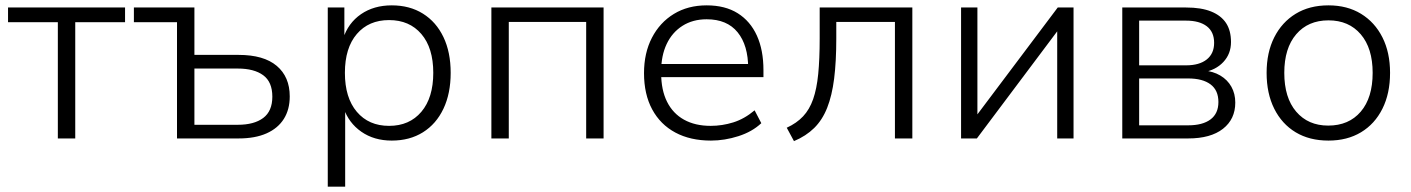

<svg xmlns="http://www.w3.org/2000/svg" viewBox="-20 -517 5271 717"><path d="M196 0V-434H10V-489H447V-434H261V0Z M641 0V-434H480V-489H706V-312H871Q965 -312 1013.5 -271Q1062 -230 1062 -157Q1062 -108 1040 -73Q1018 -38 975.5 -19Q933 0 871 0ZM706 -51H868Q929 -51 963 -76.5Q997 -102 997 -156Q997 -211 963 -236Q929 -261 868 -261H706Z M1204 180V-489H1266V-372H1261Q1280 -431 1328 -464Q1376 -497 1443 -497Q1510 -497 1559.5 -466Q1609 -435 1636 -378.5Q1663 -322 1663 -245Q1663 -168 1636 -111Q1609 -54 1559.5 -23Q1510 8 1443 8Q1377 8 1329.5 -25Q1282 -58 1263 -114H1269V180ZM1433 -47Q1509 -47 1553.5 -99.5Q1598 -152 1598 -245Q1598 -338 1553.5 -390Q1509 -442 1433 -442Q1357 -442 1312.5 -390Q1268 -338 1268 -245Q1268 -152 1312.5 -99.5Q1357 -47 1433 -47Z M1815 0V-489H2234V0H2169V-435H1880V0Z M2635 8Q2558 8 2502 -22Q2446 -52 2415.5 -108.5Q2385 -165 2385 -244Q2385 -319 2414.5 -376Q2444 -433 2496.5 -465Q2549 -497 2619 -497Q2688 -497 2735 -467.5Q2782 -438 2806.5 -384Q2831 -330 2831 -255V-229H2432V-278H2793L2774 -262Q2774 -348 2734.5 -396.5Q2695 -445 2619 -445Q2567 -445 2528.5 -420.5Q2490 -396 2469.5 -352.5Q2449 -309 2449 -251V-244Q2449 -181 2471 -137Q2493 -93 2534.5 -70Q2576 -47 2634 -47Q2677 -47 2718.5 -60Q2760 -73 2798 -105L2823 -57Q2789 -25 2737.5 -8.5Q2686 8 2635 8Z M2945 10 2918 -40Q2955 -57 2979 -82.5Q3003 -108 3016.5 -146.5Q3030 -185 3035.5 -240.5Q3041 -296 3041 -374V-489H3387V0H3322V-435H3103V-373Q3103 -287 3095 -223.5Q3087 -160 3069 -114.5Q3051 -69 3020.5 -39Q2990 -9 2945 10Z M3569 0V-489H3630V-70H3615L3930 -489H3989V0H3928V-420H3943L3628 0Z M4171 0V-489H4409Q4466 -489 4503 -474Q4540 -459 4558.5 -431Q4577 -403 4577 -360Q4577 -316 4548.5 -285.5Q4520 -255 4473 -247V-254Q4510 -251 4537 -235Q4564 -219 4578.5 -193Q4593 -167 4593 -134Q4593 -72 4547 -36Q4501 0 4417 0ZM4234 -49H4417Q4471 -49 4500.5 -71Q4530 -93 4530 -136Q4530 -180 4500.5 -202Q4471 -224 4417 -224H4234ZM4234 -273H4409Q4459 -273 4486.5 -295Q4514 -317 4514 -357Q4514 -398 4486.5 -419Q4459 -440 4409 -440H4234Z M4941 8Q4870 8 4818.5 -23Q4767 -54 4738.5 -111Q4710 -168 4710 -245Q4710 -321 4738.5 -377.5Q4767 -434 4818.5 -465.5Q4870 -497 4941 -497Q5011 -497 5062.5 -465.5Q5114 -434 5142.5 -377.5Q5171 -321 5171 -245Q5171 -168 5142.5 -111Q5114 -54 5062.5 -23Q5011 8 4941 8ZM4940 -48Q5017 -48 5061.5 -100Q5106 -152 5106 -245Q5106 -337 5061.5 -389Q5017 -441 4941 -441Q4865 -441 4820.5 -389Q4776 -337 4776 -245Q4776 -152 4820.5 -100Q4865 -48 4940 -48Z"/></svg>

Font: Nunito Sans 10pt Light
Style: Regular
Weight: 300
Designer: Vernon Adams
Foundry: Vernon Adams
Version: Version 3.101;gftools[0.9.27]